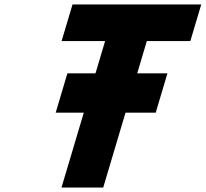

<svg xmlns="http://www.w3.org/2000/svg" viewBox="-20 -845 927 865"><path d="M257.5 -660H453.5L410.2 -514.5H283.6L230.9 -337.5H357.5L257 0H445L545.5 -337.5H681.6L734.3 -514.5H598.2L641.5 -660H837.5L886.7 -825H306.7Z"/></svg>

Font: Hussar
Style: BdOblThree
Weight: 700
Foundry: Cannot Into Space Fonts
Version: Version 2.00